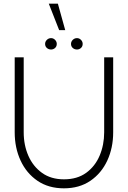

<svg xmlns="http://www.w3.org/2000/svg" viewBox="-20 -1012 696 1045"><path d="M328 13Q244 13 184 -28Q124 -69 92 -138.2Q60 -207.5 60 -292V-700H109V-292Q109 -222 134.5 -164Q160 -106 208.8 -71Q257.5 -36 328 -36Q400 -36 448.8 -71.2Q497.5 -106.5 522.2 -164.8Q547 -223 547 -292V-700H596V-292Q596 -207.5 564 -138.2Q532 -69 472 -28Q412 13 328 13ZM258 -742.5Q244.5 -742.5 235 -751Q225.5 -759.5 225.5 -773Q225.5 -785.5 235 -795Q244.5 -804.5 258 -804.5Q270.5 -804.5 279.8 -795Q289 -785.5 289 -773Q289 -759.5 279.8 -751Q270.5 -742.5 258 -742.5ZM399 -742.5Q385.5 -742.5 376 -751Q366.5 -759.5 366.5 -773Q366.5 -785.5 376 -795Q385.5 -804.5 399 -804.5Q411.5 -804.5 420.8 -795Q430 -785.5 430 -773Q430 -759.5 420.8 -751Q411.5 -742.5 399 -742.5ZM245.5 -992H295L335 -848H302Z"/></svg>

Font: Urbanist ExtraLight
Style: Regular
Weight: 200
Designer: Corey Hu
Foundry: Corey Hu
Version: Version 1.330; ttfautohint (v1.8.4.7-5d5b)